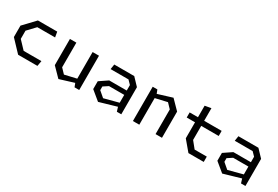

<svg xmlns="http://www.w3.org/2000/svg" viewBox="55 -1567 3609 2491"><g transform="rotate(30 1860.0 -321.0)"><path d="M70 -171.5V-342.2L232.5 -513.7H521.8L535.7 -434.2H269.5L159.5 -318.2V-195.5L269.5 -79.5H535.7L521.8 0H232.5Z M808.5 -144.7 875.8 -74.2 1110.7 -128.5V-71L842.5 11.7L712.3 -121.2V-513.7H808.5ZM1147.7 0H1077.8L1052.2 -66.5V-513.7H1147.7Z M1685.2 -86.2V-384.7L1632.7 -438.8H1364.7L1376.3 -513.7H1675.8L1778 -406.2V0H1711.8ZM1299 -101.5V-218.8L1422.8 -302.5H1717.5V-237.5H1457.5L1384.8 -189.8V-135L1469.2 -62.8L1717.5 -128.2V-70.7L1435.8 11.3Z M2291.5 -369 2224.2 -439.5 1989.3 -385.2V-442.7L2257.5 -525.3L2387.7 -392.5V0H2291.5ZM1952.3 -513.7H2022.2L2047.8 -447.2V0H1952.3Z M2658.5 -149V-637.2L2751.3 -653.8V-178L2831 -79.3H3013.3V0.2H2784ZM2534 -464.8H3013.3V-388.5H2534Z M3545.2 -86.2V-384.7L3492.7 -438.8H3224.7L3236.3 -513.7H3535.8L3638 -406.2V0H3571.8ZM3159 -101.5V-218.8L3282.8 -302.5H3577.5V-237.5H3317.5L3244.8 -189.8V-135L3329.2 -62.8L3577.5 -128.2V-70.7L3295.8 11.3Z"/></g></svg>

Font: Monaspace Krypton Var ExLight
Style: Regular
Weight: 200
Designer: Riley Cran and the Lettermatic Team
Version: Version 1.200 (Monaspace Krypton Var)